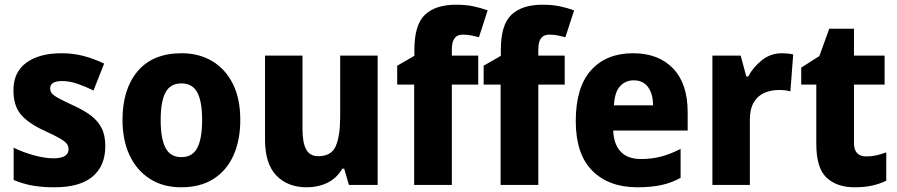

<svg xmlns="http://www.w3.org/2000/svg" viewBox="-20 -785 3809 815"><path d="M427 -165Q427 -81 373 -35.5Q319 10 211 10Q160 10 119.5 3Q79 -4 38 -21V-158Q79 -138 125 -125.5Q171 -113 207 -113Q271 -113 271 -152Q271 -164 264 -174Q257 -184 235 -197Q213 -210 167 -231Q101 -261 69 -298.5Q37 -336 37 -402Q37 -479 92 -519Q147 -559 241 -559Q289 -559 332.5 -548Q376 -537 422 -515L377 -401Q342 -418 308.5 -429.5Q275 -441 244 -441Q193 -441 193 -410Q193 -398 200 -389Q207 -380 228 -368.5Q249 -357 292 -337Q334 -318 364 -296Q394 -274 410.5 -243Q427 -212 427 -165Z M1000 -276Q1000 -191 971.5 -126.5Q943 -62 887 -26Q831 10 749 10Q672 10 616 -26Q560 -62 530 -126Q500 -190 500 -276Q500 -407 564.5 -483Q629 -559 751 -559Q824 -559 880 -526Q936 -493 968 -430Q1000 -367 1000 -276ZM662 -275Q662 -197 682.5 -157.5Q703 -118 750 -118Q797 -118 817.5 -157.5Q838 -197 838 -276Q838 -354 817.5 -392.5Q797 -431 750 -431Q703 -431 682.5 -392.5Q662 -354 662 -275Z M1583 -549V0H1461L1441 -69H1433Q1409 -28 1369.5 -9Q1330 10 1282 10Q1201 10 1153 -40Q1105 -90 1105 -192V-549H1264V-237Q1264 -180 1279.5 -151Q1295 -122 1331 -122Q1387 -122 1405.5 -165.5Q1424 -209 1424 -290V-549Z M2010 -426H1898V0H1738V-426H1666V-506L1739 -548V-574Q1739 -680 1784 -722.5Q1829 -765 1916 -765Q1956 -765 1988 -758.5Q2020 -752 2050 -741L2013 -627Q1998 -631 1981 -634.5Q1964 -638 1944 -638Q1898 -638 1898 -576V-549H2010Z M2377 -426H2265V0H2105V-426H2033V-506L2106 -548V-574Q2106 -680 2151 -722.5Q2196 -765 2283 -765Q2323 -765 2355 -758.5Q2387 -752 2417 -741L2380 -627Q2365 -631 2348 -634.5Q2331 -638 2311 -638Q2265 -638 2265 -576V-549H2377Z M2667 -559Q2775 -559 2837 -494.5Q2899 -430 2899 -309V-231H2583Q2585 -173 2614.5 -141.5Q2644 -110 2701 -110Q2747 -110 2786.5 -120.5Q2826 -131 2869 -153V-30Q2831 -9 2787.5 0.5Q2744 10 2686 10Q2564 10 2494 -60.5Q2424 -131 2424 -271Q2424 -415 2489 -487Q2554 -559 2667 -559ZM2670 -444Q2635 -444 2612 -419Q2589 -394 2586 -338H2752Q2752 -386 2731 -415Q2710 -444 2670 -444Z M3299 -559Q3324 -559 3347 -554L3335 -397Q3317 -403 3287 -403Q3253 -403 3225 -391Q3197 -379 3180 -351Q3163 -323 3163 -277V0H3004V-549H3124L3148 -460H3156Q3176 -499 3213.5 -529Q3251 -559 3299 -559Z M3657 -121Q3679 -121 3699.5 -125.5Q3720 -130 3742 -138V-18Q3716 -5 3683 2.5Q3650 10 3608 10Q3532 10 3488.5 -31Q3445 -72 3445 -174V-426H3381V-498L3458 -547L3500 -663H3605V-549H3735V-426H3605V-178Q3605 -121 3657 -121Z"/></svg>

Font: Noto Sans Telugu SemiCondensed ExtraBold
Style: Regular
Weight: 800
Width: 4
Designer: Jelle Bosma - Monotype Design Team
Foundry: Monotype Imaging Inc.
Version: Version 2.005; ttfautohint (v1.8.4.7-5d5b)